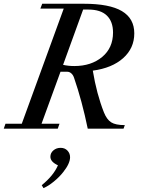

<svg xmlns="http://www.w3.org/2000/svg" viewBox="-35 -683 765 1019"><path d="M-15.1 0 -5.9 -26.4H80.6L303.2 -637.2H179.2L189 -663.1H409.2Q546.4 -663.1 612.1 -624Q677.7 -585 677.7 -505.9Q677.7 -427.2 618.7 -374.5Q559.6 -321.8 457.5 -308.1Q478 -184.1 516.6 -86.4Q531.7 -48.8 554.9 -33.9Q578.1 -19 627.4 -19L620.6 0H430.7Q400.4 -147.5 357.9 -270.5Q353 -285.2 343.3 -293.7Q333.5 -302.2 322.3 -302.2H286.1L185.5 -26.4H280.8L271.5 0ZM433.6 -632.3H406.2L299.8 -338.9Q327.1 -332.5 359.4 -332.5Q449.2 -332.5 507.1 -380.6Q564.9 -428.7 564.9 -510.3Q564.9 -568.4 532.2 -600.3Q499.5 -632.3 433.6 -632.3ZM195.8 315.4 186.5 299.8Q249.5 248.5 272.5 194.3Q232.4 175.8 232.4 148.9Q232.4 128.9 248.3 115.2Q264.2 101.6 286.6 101.6Q309.1 101.6 323 116.2Q336.9 130.9 336.9 151.4Q336.9 184.6 300.8 230Q280.8 255.9 251 280.3Q221.2 304.7 195.8 315.4Z"/></svg>

Font: Elstob Medium
Style: Italic
Weight: 500
Italic angle: -20°
Designer: Peter S. Baker
Version: Version 1.015